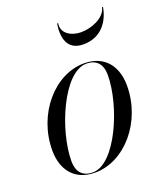

<svg xmlns="http://www.w3.org/2000/svg" viewBox="-129 -767 740 865"><g transform="rotate(-20 241.0 -335.0)"><path d="M251.5 -680H246.5C236.5 -619 246.5 -551 326.5 -551C416.5 -551 456.5 -619 466.5 -680H462C452 -631 383.5 -606 336.5 -606C289.5 -606 243.5 -631 251.5 -680ZM179 10C320 10 447 -135 447 -310C447 -400 399.5 -470 298.5 -470C157.5 -470 30.5 -324.5 30.5 -149.5C30.5 -59.5 78 10 179 10ZM169.5 5.5C118.5 5.5 95 -25.5 95 -74.5C95 -223.5 198.5 -465 307.5 -465C358.5 -465 382 -434 382 -385C382 -236 278.5 5.5 169.5 5.5Z"/></g></svg>

Font: Bodoni* 36pt
Style: Italic
Weight: 400
Italic angle: -13°
Version: Version 2.3